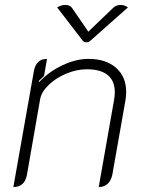

<svg xmlns="http://www.w3.org/2000/svg" viewBox="-20 -747 582 776"><path d="M117 -460Q126 -509 170 -509L158 -440L137 -420L138 -415Q177 -457 232 -483Q287 -509 337 -509Q408 -509 449 -473Q490 -437 490 -375Q490 -359 487 -341L434 -41Q429 -17 415 -4Q401 9 379 9L441 -343Q444 -360 444 -374Q444 -420 415.5 -443.5Q387 -467 331 -467Q290 -467 248 -449.5Q206 -432 176.5 -403.5Q147 -375 142 -345L89 -41Q80 9 34 9ZM437 -715Q449 -727 468 -727Q484 -727 497 -717L346 -583Q339 -576 329 -576Q319 -576 314 -583L211 -717Q227 -727 244 -727Q262 -727 271 -715L337 -619Z"/></svg>

Font: K2D Thin
Style: Italic
Weight: 100
Italic angle: -10°
Designer: Katatrad Aksorn Co.,Ltd.
Foundry: Cadson Demak Co.,Ltd.
Version: Version 1.000; ttfautohint (v1.6)